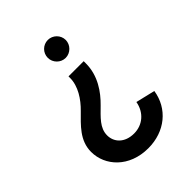

<svg xmlns="http://www.w3.org/2000/svg" viewBox="-215 -655 984 984"><g transform="rotate(-45 277.5 -162.5)"><path d="M278 216C399 216 490 141 507 30L402 5C391 69 342 111 280 111C212 111 175 69 175 20C175 -34 217 -69 261 -113C309 -160 359 -229 359 -318V-334H249V-323C249 -263 211 -206 168 -164C116 -112 57 -61 57 22C57 122 140 216 278 216ZM241 -476C241 -441 270 -411 306 -411C341 -411 371 -441 371 -476C371 -512 341 -541 306 -541C270 -541 241 -512 241 -476Z"/></g></svg>

Font: Mluvka SemiBold
Style: Regular
Weight: 600
Designer: Modified by Jiří Krblich, Original typeface by Gumpita Rahayu
Foundry: Gumpita Rahayu & Jiří Krblich
Version: Version 2.000;Glyphs 3.1.1 (3134)